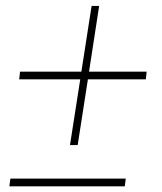

<svg xmlns="http://www.w3.org/2000/svg" viewBox="-20 -639 555 659"><path d="M285.6 -393.1H483.4L480.5 -366.7H281.7L246.6 -141.1H220.2L255.4 -366.7H45.9L48.8 -393.1H259.3L294.4 -618.7H320.3ZM408.2 0.5H12.2L15.6 -25.9H411.6Z"/></svg>

Font: Roboto Thin
Style: Italic
Weight: 250
Italic angle: -12°
Designer: Google
Version: Version 2.134; 2016